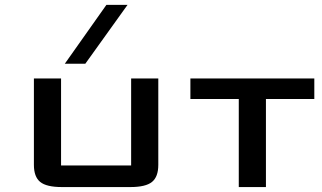

<svg xmlns="http://www.w3.org/2000/svg" viewBox="-20 -757 1305 777"><path d="M325.2 -499H242.2L410.6 -737.3H496.1ZM620.6 -439.5V-89.8Q620.6 -41.5 595.2 -20.8Q569.8 0 507.3 0H230.5Q168 0 142.6 -20.8Q117.2 -41.5 117.2 -89.8V-439.5H227.1V-87.4H510.7V-439.5Z M1056.2 0H946.3V-356.4H750.5V-439.5H1252V-356.4H1056.2Z"/></svg>

Font: Squarish Sans CT
Style: RegularSC
Weight: 400
Version: Version 0.9